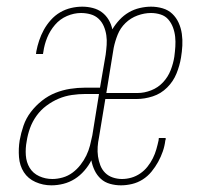

<svg xmlns="http://www.w3.org/2000/svg" viewBox="-20 -548 640 576"><path d="M134 8Q109 8 86.5 -2Q64 -12 51.5 -31.5Q39 -51 37 -76.5Q35 -102 39 -127Q43 -149 50.5 -171Q58 -193 72.5 -212Q87 -231 106 -246Q125 -261 146.5 -269.5Q168 -278 190.5 -281.5Q213 -285 235 -285H280L297 -384Q299 -399 300 -413.5Q301 -428 299 -442Q297 -456 291.5 -469Q286 -482 276 -491.5Q266 -501 252 -505Q238 -509 223 -509Q202 -509 181 -500Q160 -491 145 -473.5Q130 -456 121.5 -435Q113 -414 110 -392Q110 -391 109.5 -389.5Q109 -388 109 -386H88Q88 -388 88.5 -390Q89 -392 89 -394Q92 -410 97.5 -426.5Q103 -443 111.5 -458.5Q120 -474 132.5 -488Q145 -502 160.5 -511Q176 -520 193 -524Q210 -528 227 -528Q243 -528 258.5 -524Q274 -520 286 -511Q298 -502 306 -488.5Q314 -475 317 -460Q326 -475 338.5 -488.5Q351 -502 366.5 -511Q382 -520 399.5 -524Q417 -528 433 -528Q451 -528 468 -523Q485 -518 497 -506.5Q509 -495 516 -479.5Q523 -464 525.5 -446.5Q528 -429 527 -411Q526 -393 523 -375Q519 -351 509.5 -327.5Q500 -304 481.5 -285.5Q463 -267 438.5 -259Q414 -251 390 -251H296L277 -136Q274 -122 273 -107.5Q272 -93 274 -79Q276 -65 281 -52Q286 -39 295.5 -29.5Q305 -20 318.5 -15.5Q332 -11 346 -11Q360 -11 374 -15Q388 -19 400.5 -27.5Q413 -36 422.5 -48Q432 -60 438.5 -73Q445 -86 449 -100Q453 -114 456 -128Q456 -129 456 -131Q456 -133 457 -134H477Q477 -132 477 -130Q477 -128 476 -127Q474 -110 468.5 -94Q463 -78 454.5 -62.5Q446 -47 434.5 -33Q423 -19 408 -9.5Q393 0 376 4Q359 8 343 8Q326 8 310 3.5Q294 -1 282.5 -11.5Q271 -22 264 -36.5Q257 -51 254 -67Q246 -51 233 -36Q220 -21 204 -11Q188 -1 170 3.5Q152 8 134 8ZM299 -269H393Q413 -269 433.5 -277Q454 -285 469 -301Q484 -317 492 -337.5Q500 -358 503 -378Q505 -393 506 -408Q507 -423 505.5 -437.5Q504 -452 499 -465.5Q494 -479 485 -489.5Q476 -500 462 -504.5Q448 -509 433 -509Q413 -509 392.5 -501.5Q372 -494 356.5 -479Q341 -464 333 -444Q325 -424 321 -404ZM137 -11Q152 -11 168 -15.5Q184 -20 197.5 -30Q211 -40 221.5 -53.5Q232 -67 239 -81.5Q246 -96 250 -111.5Q254 -127 257 -142L277 -266H235Q216 -266 195.5 -263Q175 -260 156 -252Q137 -244 119.5 -231Q102 -218 89.5 -200.5Q77 -183 70 -163.5Q63 -144 60 -124Q56 -103 57.5 -82Q59 -61 69 -44.5Q79 -28 97.5 -19.5Q116 -11 137 -11Z"/></svg>

Font: Iosevka SS04 Thin Extended
Style: Italic
Weight: 100
Width: 7
Italic angle: -9°
Monospace: yes
Designer: Belleve Invis
Foundry: Belleve Invis
Version: Version 19.0.0; ttfautohint (v1.8.4)